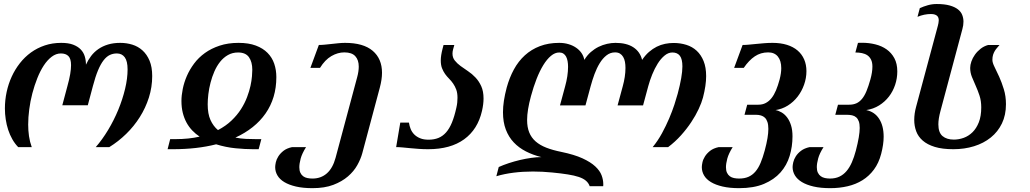

<svg xmlns="http://www.w3.org/2000/svg" viewBox="-20 -747 5231 975"><path d="M416.5 -418.5Q427.3 -442.4 442.6 -462.6Q458 -482.9 479.5 -497.8Q501 -512.7 528.6 -521Q556.2 -529.3 590.8 -529.3Q622.6 -529.3 651.9 -520.3Q681.2 -511.2 703.6 -491Q726.1 -470.7 739.5 -438.7Q752.9 -406.7 752.9 -360.8Q752.9 -304.7 736.1 -251.7Q719.2 -198.7 689.9 -152.4Q660.7 -106 620.9 -67.2Q581.1 -28.4 535.2 0H466.3Q499.5 -38.1 529.1 -87.2Q558.6 -136.3 580.6 -189.5Q602.5 -242.7 615.2 -295.7Q627.9 -348.6 627.9 -394.5Q627.9 -436.5 613.5 -456.1Q599.1 -475.6 573.3 -475.6Q554.2 -475.6 537.6 -467.8Q521 -460 506.1 -440.9Q491.2 -421.9 477.8 -389.9Q464.4 -357.9 451.7 -309.6L425.8 -212.4H296.4L322.3 -309.6Q332.1 -344.7 336.5 -370.9Q340.8 -397 340.8 -416Q340.8 -448.7 327.4 -462.2Q314 -475.6 289.1 -475.6Q264.7 -475.6 242.7 -459Q220.7 -442.4 202.4 -414.6Q184.1 -386.7 169.5 -349.9Q154.8 -313 144.3 -273Q133.8 -232.9 128.5 -191.9Q123.1 -150.9 123.1 -114.3Q123.1 -85 127.2 -55.9Q131.4 -26.9 141.2 0H72.3Q55.2 -17.6 42.5 -40.1Q29.8 -62.5 21.5 -87.9Q13.2 -113.3 9.1 -140.9Q4.9 -168.5 4.9 -196.3Q4.9 -238.8 13.7 -279.8Q22.5 -320.8 39.4 -357.7Q56.2 -394.5 80.9 -426Q105.5 -457.5 137.2 -480.5Q169 -503.4 207.6 -516.4Q246.1 -529.3 291 -529.3Q327.2 -529.3 351.1 -520.3Q375 -511.2 389.7 -496.1Q404.3 -481 410.4 -460.9Q416.5 -440.9 416.5 -418.5Z M872.1 -40.5Q939 -40.5 993.7 -53.2Q973.1 -66.9 956.3 -84.5Q939.5 -102.1 927.2 -124.5Q915 -147 908.2 -174.1Q901.4 -201.2 901.4 -234.4Q901.4 -262.2 908 -295.2Q914.6 -328.1 928.7 -360.8Q942.9 -393.6 965.6 -424.1Q988.3 -454.6 1020.5 -477.8Q1052.7 -501 1095.2 -515.1Q1137.7 -529.3 1191.4 -529.3Q1242.7 -529.3 1279.1 -515.6Q1315.4 -502 1338.6 -478.5Q1361.8 -455.1 1372.6 -423.3Q1383.3 -391.6 1383.3 -355.5Q1383.3 -301.8 1369.4 -255.6Q1355.5 -209.5 1328.6 -170.9Q1301.8 -132.3 1263.2 -101.6Q1224.6 -70.8 1175.3 -48.3Q1201.7 -43 1228.3 -41.7Q1254.9 -40.5 1279.3 -40.5H1307.1L1293.5 10.7H1265.6Q1225.1 10.7 1175.8 5.9Q1126.5 1 1077.6 -14.2Q980 10.7 858.4 10.7H831.1L844.2 -40.5ZM1189 -480.5Q1160.2 -480.5 1137.5 -467.5Q1114.7 -454.6 1097.7 -433.1Q1080.6 -411.6 1068.6 -384Q1056.6 -356.4 1049.1 -327.1Q1041.5 -297.9 1038.1 -269.3Q1034.7 -240.7 1034.7 -217.3Q1034.7 -168.9 1048.8 -137.7Q1063 -106.4 1086.9 -86.4Q1127 -107.4 1155.8 -135Q1184.6 -162.6 1203.9 -192.9Q1223.1 -223.1 1234.6 -253.7Q1246.1 -284.2 1252 -311Q1257.8 -337.9 1259.5 -359.4Q1261.2 -380.9 1261.2 -392.6Q1261.2 -432.1 1244.4 -456.3Q1227.5 -480.5 1189 -480.5Z M1534.2 0Q1513.7 32.7 1506.8 58.3Q1500 84 1500 102.1Q1500 119.1 1505.4 130.4Q1510.7 141.6 1519.8 148.2Q1528.8 154.8 1541 157.2Q1553.2 159.7 1566.9 159.7Q1609.9 159.7 1639.9 133.3Q1669.9 106.9 1684.1 54.2L1793.9 -355.5Q1797.9 -370.1 1799.8 -383.5Q1801.8 -397 1801.8 -408.7Q1801.8 -442.4 1784.2 -461.7Q1766.6 -481 1728.5 -481Q1695.3 -481 1662.8 -462.2Q1630.4 -443.4 1605 -402.3H1556.2L1599.1 -518.6Q1613.3 -518.6 1630.1 -520.3Q1647 -522 1664.6 -523.9Q1682.1 -525.9 1699.5 -527.6Q1716.8 -529.3 1732.4 -529.3Q1825.2 -529.3 1872.6 -489Q1919.9 -448.7 1919.9 -377.4Q1919.9 -343.8 1908.7 -301.8L1819.8 30.8Q1812 60.1 1794.4 91.6Q1776.9 123 1746.8 148.9Q1716.8 174.8 1672.6 191.7Q1628.4 208.5 1566.9 208.5Q1518.6 208.5 1482.9 200.2Q1447.3 191.9 1423.8 177.7Q1400.4 163.6 1388.9 144Q1377.4 124.5 1377.4 101.6Q1377.4 92.3 1380.6 77.4Q1383.8 62.5 1393.3 47.4Q1402.8 32.2 1419.4 19Q1436 5.9 1463.4 0Z M2156.2 -37.6Q2184.1 -37.6 2206.1 -46.4Q2228 -55.2 2245.1 -74.5Q2262.2 -93.8 2274.9 -124.5Q2287.6 -155.3 2297.4 -199.7Q2300.8 -214.4 2302 -226.8Q2303.2 -239.3 2303.2 -250.5Q2303.2 -274.9 2296.9 -292Q2290.5 -309.1 2281.2 -322.5Q2272 -335.9 2260.7 -347.2Q2249.5 -358.4 2240.2 -371.3Q2231 -384.3 2224.6 -400.6Q2218.3 -417 2218.3 -439.9Q2218.3 -464.8 2227.5 -500L2232.4 -518.6H2287.1L2280.8 -496.1Q2277.8 -484.9 2277.8 -475.1Q2277.8 -454.1 2289.6 -439.5Q2301.3 -424.8 2318.8 -411.9Q2336.4 -398.9 2356.7 -385.5Q2377 -372.1 2394.5 -353.5Q2412.1 -335 2423.8 -309.3Q2435.5 -283.7 2435.5 -246.6Q2435.5 -218.3 2427.7 -184.1Q2406.2 -89.8 2336.9 -39.6Q2267.6 10.7 2154.3 10.7Q2128.9 10.7 2106 9Q2083 7.3 2062.5 5.4Q2042 3.4 2024.4 1.7Q2006.8 0 1991.7 0L2012.7 -124.5H2056.6Q2059.1 -107.4 2065.4 -91.8Q2071.8 -76.2 2083.7 -64.2Q2095.7 -52.2 2113.5 -44.9Q2131.3 -37.6 2156.2 -37.6Z M3245.6 -211.9H3116.2L3142.6 -309.6Q3148.9 -332.5 3152.6 -356.2Q3156.2 -379.9 3156.2 -401.9Q3156.2 -418.5 3153.6 -432.9Q3150.9 -447.3 3144.5 -458Q3138.2 -468.8 3128.2 -474.9Q3118.2 -481 3103.5 -481Q3079.1 -481 3059.8 -465.8Q3040.5 -450.7 3025.4 -426Q3010.3 -401.4 2999 -370.8Q2987.8 -340.3 2979.5 -309.6L2953.1 -211.9H2823.7L2850.1 -309.6Q2856.9 -334 2860.8 -359.4Q2864.7 -384.8 2864.7 -407.7Q2864.7 -423.3 2862.3 -436.5Q2859.9 -449.7 2854.7 -459.5Q2849.6 -469.2 2840.8 -474.9Q2832 -480.5 2819.8 -480.5Q2798.3 -480.5 2777.8 -463.4Q2757.3 -446.3 2739 -416.5Q2720.7 -386.7 2704.8 -346.2Q2689 -305.7 2676.3 -258.8Q2666.5 -222.7 2661.6 -192.6Q2656.7 -162.6 2656.7 -137.7Q2656.7 -101.1 2667.5 -74.5Q2678.2 -47.9 2700 -28.8Q2721.7 -9.8 2754.2 2.9Q2786.6 15.6 2830.6 24.4Q2896.5 38.1 2938 57.1Q2979.5 76.2 3002.9 98.1Q3026.4 120.1 3034.9 143.1Q3043.5 166 3043.5 187.5Q3043.5 190.4 3043.5 193.1Q3043.5 195.8 3043 198.7H2974.6Q2968.8 182.1 2955.3 170.7Q2941.9 159.2 2919.2 151.6Q2896.5 144 2863 138.7Q2829.6 133.3 2783.7 128.9Q2758.8 126.5 2734.4 125.2Q2710 124 2686 124Q2634.8 124 2588.1 129.9Q2541.5 135.7 2500.5 147.9L2512.7 101.1Q2535.6 90.8 2563.7 81.5Q2591.8 72.3 2620.8 65.4Q2649.9 58.6 2678 54.7Q2706.1 50.8 2729 50.8Q2686 40 2650.4 21.7Q2614.7 3.4 2588.9 -23.9Q2563 -51.3 2548.6 -89.1Q2534.2 -127 2534.2 -177.2Q2534.2 -231.4 2553.2 -302.7Q2566.9 -352.5 2589.6 -394.3Q2612.3 -436 2645.3 -466.1Q2678.2 -496.1 2721.7 -512.7Q2765.1 -529.3 2819.8 -529.3Q2844.7 -529.3 2866.5 -522.9Q2888.2 -516.6 2905 -505.1Q2921.9 -493.7 2932.9 -477.8Q2943.8 -461.9 2947.3 -442.9Q2961.4 -466.3 2980.2 -482.7Q2999 -499 3020 -509.3Q3041 -519.5 3063 -524.4Q3085 -529.3 3105.5 -529.3Q3162.1 -529.3 3196.3 -506.8Q3230.5 -484.4 3240.7 -442.9Q3256.8 -466.8 3275.6 -483.2Q3294.4 -499.5 3314.9 -509.8Q3335.4 -520 3357.2 -524.4Q3378.9 -528.8 3400.4 -528.8Q3435.1 -528.8 3465.3 -519.3Q3495.6 -509.8 3517.8 -489.3Q3540 -468.8 3553 -436.8Q3565.9 -404.8 3565.9 -360.4Q3565.9 -313.5 3549.8 -251.5Q3543 -225.6 3527.8 -193.1Q3512.7 -160.6 3490.2 -126.7Q3467.8 -92.8 3438.2 -59.8Q3408.7 -26.9 3373 0H3294.4Q3320.8 -32.2 3341.6 -70.3Q3362.3 -108.4 3378.2 -145.8Q3394 -183.1 3404.8 -216.1Q3415.5 -249 3421.4 -271Q3445.3 -360.4 3445.3 -409.7Q3445.3 -446.8 3432.6 -463.6Q3419.9 -480.5 3394.5 -480.5Q3373.5 -480.5 3354.5 -464.6Q3335.4 -448.7 3319.8 -423.8Q3304.2 -398.9 3292 -368.7Q3279.8 -338.4 3272 -309.6Z M3831.1 -215.3Q3852.1 -215.3 3868.4 -223.9Q3884.8 -232.4 3897.7 -248.5Q3910.6 -264.6 3920.7 -288.6Q3930.7 -312.5 3939 -343.3Q3947.3 -375.5 3947.3 -400.9Q3947.3 -438.5 3930.2 -459.7Q3913.1 -481 3880.9 -481Q3842.8 -481 3813 -460.9Q3783.2 -440.9 3756.8 -402.3H3708L3751 -518.6Q3765.1 -518.6 3783 -520.3Q3800.8 -522 3820.6 -523.9Q3840.3 -525.9 3861.3 -527.6Q3882.3 -529.3 3903.3 -529.3Q3944.3 -529.3 3976.3 -519.3Q4008.3 -509.3 4030.3 -490.5Q4052.2 -471.7 4063.7 -445.1Q4075.2 -418.5 4075.2 -385.7Q4075.2 -350.6 4063.2 -316.9Q4051.3 -283.2 4030.3 -256.1Q4009.3 -229 3980.5 -210.9Q3951.7 -192.9 3918 -188Q3934.1 -185.1 3949.7 -175.8Q3965.3 -166.5 3977.5 -150.1Q3989.7 -133.8 3997.1 -110.1Q4004.4 -86.4 4004.4 -54.7Q4004.4 -2.9 3990 44.7Q3975.6 92.3 3943.4 128.7Q3911.1 165 3859.6 186.8Q3808.1 208.5 3733.4 208.5Q3685.1 208.5 3649.4 200.2Q3613.8 191.9 3590.3 177.7Q3566.9 163.6 3555.4 144Q3543.9 124.5 3543.9 101.6Q3543.9 92.3 3547.1 77.4Q3550.3 62.5 3559.8 47.4Q3569.3 32.2 3585.9 19Q3602.5 5.9 3629.9 0H3700.7Q3680.2 32.7 3673.3 58.3Q3666.5 84 3666.5 102.1Q3666.5 119.1 3671.9 130.4Q3677.2 141.6 3686.3 148.2Q3695.3 154.8 3707.5 157.2Q3719.7 159.7 3733.4 159.7Q3760.7 159.7 3780.8 150.9Q3800.8 142.1 3815.9 124.5Q3831.1 106.9 3842.3 80.3Q3853.5 53.7 3863.3 17.6Q3873 -18.6 3877.4 -45.4Q3881.8 -72.3 3881.8 -92.3Q3881.8 -113.3 3877.2 -127.2Q3872.6 -141.1 3864.3 -149.2Q3856 -157.2 3844.5 -160.6Q3833 -164.1 3818.8 -164.1H3760.7L3774.4 -215.3Z M4235.4 -215.3H4292Q4313 -215.3 4328.9 -222.4Q4344.7 -229.5 4357.4 -244.9Q4370.1 -260.3 4380.1 -284.4Q4390.1 -308.6 4399.9 -343.3Q4410.2 -380.4 4410.2 -408.7Q4410.2 -430.2 4403.3 -444.1Q4396.5 -458 4384.8 -466.1Q4373 -474.1 4357.2 -477.3Q4341.3 -480.5 4323.7 -480.5L4336.9 -529.3Q4342.3 -529.8 4347.9 -529.8Q4353.5 -529.8 4358.9 -529.8Q4393.1 -529.8 4425.3 -521.7Q4457.5 -513.7 4482.2 -496.3Q4506.8 -479 4521.7 -451.4Q4536.6 -423.8 4536.6 -384.3Q4536.6 -349.1 4525.6 -316.2Q4514.6 -283.2 4494.1 -256.6Q4473.6 -230 4444.3 -211.7Q4415 -193.4 4378.9 -188Q4421.4 -179.2 4444.3 -143.8Q4467.3 -108.4 4467.3 -52.7Q4467.3 -13.7 4454.6 34.7Q4442.4 81.1 4418 114Q4393.6 147 4359.9 168Q4326.2 189 4284.7 198.7Q4243.2 208.5 4196.3 208.5Q4147.5 208.5 4111.6 200.2Q4075.7 191.9 4052 177.5Q4028.3 163.1 4016.6 143.6Q4004.9 124 4004.9 101.1Q4004.9 91.8 4008.3 76.9Q4011.7 62 4021.2 46.9Q4030.8 31.7 4047.6 18.8Q4064.5 5.9 4091.3 0H4162.1Q4141.6 32.2 4134.8 57.6Q4127.9 83 4127.9 101.6Q4127.9 118.7 4133.3 129.9Q4138.7 141.1 4147.7 147.7Q4156.7 154.3 4168.9 157Q4181.2 159.7 4194.8 159.7Q4222.2 159.7 4242.7 149.9Q4263.2 140.1 4278.8 121.8Q4294.4 103.5 4305.9 77.1Q4317.4 50.8 4326.2 17.6Q4345.7 -57.6 4345.7 -97.2Q4345.7 -117.7 4341.1 -130.6Q4336.4 -143.6 4327.9 -151.1Q4319.3 -158.7 4307.1 -161.4Q4294.9 -164.1 4279.8 -164.1H4221.7Z M4742.7 -616.7Q4744.1 -622.6 4745.6 -629.6Q4747.1 -636.7 4747.1 -643.6Q4747.1 -649.9 4745.4 -655.8Q4743.7 -661.6 4739.3 -666Q4734.9 -670.4 4727.1 -673.1Q4719.2 -675.8 4707.5 -675.8Q4673.3 -675.8 4639.2 -661.6L4650.9 -705.6Q4669.9 -714.4 4691.7 -720.5Q4713.4 -726.6 4736.8 -726.6Q4776.4 -726.6 4802.5 -719.2Q4828.6 -711.9 4844.2 -699.7Q4859.9 -687.5 4866.2 -671.1Q4872.6 -654.8 4872.6 -637.2Q4872.6 -618.7 4867.2 -599.6L4755.9 -183.6Q4745.1 -144 4745.1 -115.7Q4745.1 -73.7 4766.4 -55.9Q4787.6 -38.1 4823.7 -38.1Q4849.1 -38.1 4874 -47.1Q4898.9 -56.2 4918.7 -75.7Q4938.5 -95.2 4950.7 -126.2Q4962.9 -157.2 4962.9 -201.7Q4962.9 -234.9 4954.1 -261.5Q4945.3 -288.1 4934.8 -311.3Q4924.3 -334.5 4915.5 -356.4Q4906.7 -378.4 4906.7 -401.9Q4906.7 -417 4912.8 -434.8Q4918.9 -452.6 4930.7 -469.2Q4942.4 -485.8 4959.5 -499.3Q4976.6 -512.7 4998 -518.6H5055.7Q5049.8 -511.2 5043.5 -504.2Q5037.1 -497.1 5031.7 -488.3Q5026.4 -479.5 5022.9 -468.5Q5019.5 -457.5 5019.5 -442.9Q5019.5 -428.7 5030.3 -407.2Q5041 -385.7 5054 -357.2Q5066.9 -328.6 5077.6 -293.7Q5088.4 -258.8 5088.4 -217.8Q5088.4 -162.6 5067.9 -120.1Q5047.4 -77.6 5011.2 -48.6Q4975.1 -19.5 4926.3 -4.4Q4877.4 10.7 4821.3 10.7Q4765.1 10.7 4727.1 -1Q4689 -12.7 4665.8 -33Q4642.6 -53.2 4632.6 -80.3Q4622.6 -107.4 4622.6 -137.7Q4622.6 -170.4 4632.3 -205.6Z"/></svg>

Font: Arian AMU Serif
Style: Bold Italic
Weight: 700
Italic angle: -15°
Designer: Ruben Hakobyan (Tarumian)
Foundry: Ruben Hakobyan (Tarumian)
Version: Version 1.002